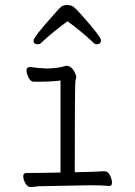

<svg xmlns="http://www.w3.org/2000/svg" viewBox="-20 -744 540 768"><path d="M101 4Q90 4 81.5 -11Q73 -26 73 -39Q73 -52 86 -52Q141 -52 222 -54V-422Q191 -417 116 -417Q102 -417 94 -434Q86 -451 86 -463Q86 -476 102 -476Q133 -471 167 -470Q217 -471 244 -481Q267 -481 280 -452Q285 -442 285 -436Q285 -430 282 -423.5Q279 -417 279 -55Q375 -57 391 -59H399Q412 -59 420 -42.5Q428 -26 428 -13Q428 0 417 0Q391 -3 341 -3L132 1Q115 4 103 4ZM131 -567Q114 -567 114 -581Q114 -596 200 -691Q215 -709 224 -716.5Q233 -724 249 -724Q265 -724 275 -716Q285 -708 302 -689Q384 -597 384 -583Q384 -568 368 -567Q359 -567 354 -573Q309 -616 250 -659Q190 -615 145 -573Q140 -567 131 -567Z"/></svg>

Font: LXGW WenKai Mono TC Light
Style: Regular
Weight: 300
Designer: LXGW / Fontworks Inc.
Foundry: LXGW / Fontworks Inc.
Version: Version 1.330